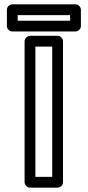

<svg xmlns="http://www.w3.org/2000/svg" viewBox="-20 -845 408 890"><path d="M144 -25V-629H222V-25ZM94 0C94 11 105 25 120 25H247C258 25 272 15 272 0V-654C272 -665 262 -679 247 -679H120C109 -679 94 -669 94 -654ZM62 -749V-775H305V-749ZM12 -724C12 -713 22 -699 37 -699H330C341 -699 355 -709 355 -724V-800C355 -811 345 -825 330 -825H37C26 -825 12 -815 12 -800Z"/></svg>

Font: Falling Sky
Style: ExtOu
Weight: 400
Designer: Paul D. Hunt
Foundry: Adobe Systems Incorporated
Version: Version 1.02